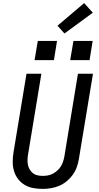

<svg xmlns="http://www.w3.org/2000/svg" viewBox="-20 -1211 640 1239"><path d="M255 8Q224 8 194 2.5Q164 -3 139 -18Q114 -33 96.5 -56Q79 -79 70.5 -107Q62 -135 62 -165.5Q62 -196 67 -227L151 -735H247L161 -214Q158 -196 157.5 -179Q157 -162 160.5 -146Q164 -130 172.5 -116Q181 -102 193.5 -92.5Q206 -83 222.5 -79.5Q239 -76 256 -76Q272 -76 289 -79Q306 -82 321 -90Q336 -98 349.5 -110Q363 -122 372 -136.5Q381 -151 386.5 -167Q392 -183 395 -199L483 -735H580L489 -185Q485 -159 475.5 -132.5Q466 -106 449.5 -83Q433 -60 410.5 -41.5Q388 -23 362 -12Q336 -1 309 3.5Q282 8 255 8ZM433 -823 454 -947H578L558 -823ZM203 -823 224 -947H348L328 -823ZM396 -995 351 -1045 523 -1191 579 -1129Z"/></svg>

Font: Iosevka SS04 Md Ex Obl
Style: Regular
Weight: 500
Width: 7
Italic angle: -9°
Monospace: yes
Designer: Belleve Invis
Foundry: Belleve Invis
Version: Version 19.0.0; ttfautohint (v1.8.4)